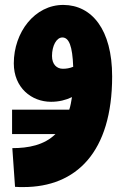

<svg xmlns="http://www.w3.org/2000/svg" viewBox="-20 -432 520 779"><path d="M29 112H205C159 157 95 169 30 169L41 326C52 327 65 327 75 327C289 327 435 186 435 -122C435 -313 352 -411 238 -412C121 -413 36 -301 36 -175C36 -76 108 -19 187 -19C219 -19 247 -26 272 -38C269 -19 266 -2 261 13H29ZM191 -205C191 -246 209 -280 233 -280C260 -280 274 -245 277 -161C262 -155 249 -153 235 -153C211 -153 191 -170 191 -205Z"/></svg>

Font: Noto Sans Arabic ExtCond Blk
Style: Regular
Weight: 900
Width: 2
Designer: Monotype Design Team, Nadine Chahine, Nizar Qandah and Khaled Hosny
Foundry: Monotype Imaging Inc.
Version: Version 2.012